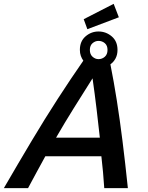

<svg xmlns="http://www.w3.org/2000/svg" viewBox="-60 -980 770 1000"><path d="M-40 0Q36 -131 105 -246.5Q174 -362 241 -465.5Q308 -569 374 -664Q366 -675 361 -689Q356 -703 356 -720Q356 -765 385.5 -790.5Q415 -816 453 -816Q492 -816 522 -790.5Q552 -765 552 -720Q552 -695 542 -676Q532 -657 515 -645Q533 -555 548.5 -456.5Q564 -358 578 -246Q592 -134 606 0H483Q480 -43 476.5 -84Q473 -125 468 -166H176Q154 -126 131.5 -84.5Q109 -43 86 0ZM232 -263H460Q452 -336 443 -412Q434 -488 422 -572Q372 -493 324.5 -417Q277 -341 232 -263ZM453 -672Q472 -672 486 -684.5Q500 -697 500 -720Q500 -743 486 -755Q472 -767 453 -767Q436 -767 422 -755Q408 -743 408 -720Q408 -697 422 -684.5Q436 -672 453 -672ZM395 -828 376 -880 532 -960 559 -890Z"/></svg>

Font: Ubuntu Sans SemiBold
Style: Italic
Weight: 600
Italic angle: -13.5°
Designer: Dalton Maag Ltd
Foundry: Dalton Maag Ltd
Version: Version 1.006